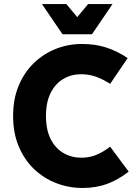

<svg xmlns="http://www.w3.org/2000/svg" viewBox="-20 -920 693 952"><path d="M45 -345Q45 -429 72.5 -495Q100 -561 147.5 -607Q195 -653 256.5 -677.5Q318 -702 387 -702Q452 -702 506.5 -684.5Q561 -667 613 -632L526 -504Q495 -525 459 -538.5Q423 -552 382 -552Q334 -552 294.5 -529Q255 -506 231.5 -460Q208 -414 208 -345Q208 -276 231.5 -230Q255 -184 295 -161Q335 -138 383 -138Q424 -138 459.5 -153Q495 -168 526 -193L618 -69Q567 -29 512 -8.5Q457 12 389 12Q320 12 257.5 -12.5Q195 -37 147.5 -83Q100 -129 72.5 -195Q45 -261 45 -345ZM538 -900 436 -750H290L188 -900H309L363 -835L417 -900Z"/></svg>

Font: Radio Canada
Style: Regular
Weight: 400
Designer: Charles Daoud, Etienne Aubert Bonn, Alexandre Saumier Demers, Jacques Le Bailly
Foundry: Radio-Canada
Version: Version 2.104;gftools[0.9.28.dev5+ged2979d]